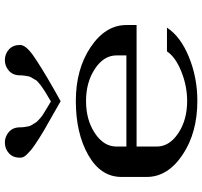

<svg xmlns="http://www.w3.org/2000/svg" viewBox="-41 -791 832 790"><g transform="rotate(-90 375.0 -396.0)"><path d="M352.5 -602.5Q355.5 -604.5 370.6 -613.3Q385.7 -622.1 388.7 -624Q391.6 -626 403.8 -633.8Q416 -641.6 418.5 -644Q420.9 -646.5 430.2 -653.8Q439.5 -661.1 441.4 -666Q443.4 -670.9 448.7 -678.7Q454.1 -686.5 455.6 -693.4Q457 -700.2 458.5 -709.5Q460 -718.8 460 -729.5Q460 -758.8 479 -775.4Q498 -792 522.5 -792Q547.9 -792 566.4 -775.4Q585 -758.8 585 -729.5Q585 -706.1 541.5 -675.3Q498 -644.5 402.3 -589.8Q370.1 -572.3 353.5 -562.5Q335.9 -572.3 310.1 -587.4Q284.2 -602.5 269 -610.8Q253.9 -619.1 232.9 -631.3Q211.9 -643.6 200.2 -651.4Q188.5 -659.2 173.8 -668.9Q159.2 -678.7 150.9 -686Q142.6 -693.4 134.8 -701.2Q127 -709 124 -715.8Q121.1 -722.7 121.1 -729.5Q121.1 -758.8 139.6 -775.4Q158.2 -792 183.6 -792Q208 -792 227.1 -775.4Q246.1 -758.8 246.1 -729.5Q246.1 -718.8 247.6 -709.5Q249 -700.2 250.5 -693.4Q252 -686.5 257.3 -678.7Q262.7 -670.9 265.1 -666Q267.6 -661.1 275.9 -653.8Q284.2 -646.5 287.1 -643.6Q290 -640.6 301.8 -633.3Q313.5 -626 316.9 -624Q320.3 -622.1 334.5 -613.3Q348.6 -604.5 352.5 -602.5ZM667 -250H167V-167Q167 -115.2 221.7 -78.6Q276.4 -42 354.5 -42Q416 -42 475.6 -65.9Q535.2 -89.8 558.6 -125H656.2Q620.1 -69.3 535.6 -34.7Q451.2 0 354.5 0Q223.6 0 132.8 -61Q42 -122.1 42 -208V-312.5Q42 -397.5 131.8 -448.7Q221.7 -500 354.5 -500Q485.4 -500 576.2 -439Q667 -377.9 667 -292ZM167 -292H542V-333Q542 -384.8 486.8 -421.4Q431.6 -458 354.5 -458Q276.4 -458 221.7 -421.4Q167 -384.8 167 -333Z"/></g></svg>

Font: okolaks
Style: Bold
Weight: 600
Width: 8
Version: Version 000.6.0